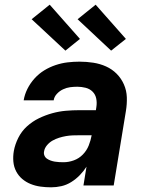

<svg xmlns="http://www.w3.org/2000/svg" viewBox="-20 -791 640 819"><path d="M198 8Q175 8 153 5Q131 2 111 -6Q91 -14 75 -27.5Q59 -41 49 -60Q39 -79 37 -101.5Q35 -124 39 -147Q44 -175 58 -203Q72 -231 95 -252Q118 -273 146 -286.5Q174 -300 203 -308Q232 -316 261 -318.5Q290 -321 319 -321H389L391 -334Q394 -353 390.5 -370.5Q387 -388 375 -400Q363 -412 345.5 -416.5Q328 -421 310 -421Q294 -421 279 -419Q264 -417 249 -410Q234 -403 222.5 -390.5Q211 -378 209 -363H81Q85 -388 97 -412Q109 -436 127.5 -456.5Q146 -477 169 -491Q192 -505 217.5 -513.5Q243 -522 268.5 -525Q294 -528 319 -528Q349 -528 378 -523.5Q407 -519 432.5 -507.5Q458 -496 477.5 -476.5Q497 -457 508.5 -431Q520 -405 521 -376Q522 -347 517 -317L465 0H336L349 -80Q337 -61 320.5 -44Q304 -27 284 -14.5Q264 -2 242 3Q220 8 198 8ZM251 -99Q273 -99 295 -107Q317 -115 333.5 -132Q350 -149 358.5 -170.5Q367 -192 371 -214H319Q304 -214 290 -213.5Q276 -213 261.5 -210.5Q247 -208 232.5 -203.5Q218 -199 204.5 -191.5Q191 -184 180.5 -171.5Q170 -159 168 -145Q166 -136 169.5 -127.5Q173 -119 180.5 -114Q188 -109 196.5 -106Q205 -103 214 -101.5Q223 -100 232.5 -99.5Q242 -99 251 -99ZM454 -575 311 -709 388 -771 517 -625ZM259 -575 115 -709 192 -771 321 -625Z"/></svg>

Font: Iosevka Aile Extrabold Oblique
Style: Regular
Weight: 800
Italic angle: -9°
Designer: Belleve Invis
Foundry: Belleve Invis
Version: Version 31.1.0; ttfautohint (v1.8.4)